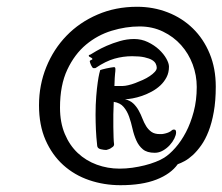

<svg xmlns="http://www.w3.org/2000/svg" viewBox="-20 -708 657 567"><path d="M452.1 -312Q458 -311.5 464.4 -313Q469.7 -314 476.3 -316.4Q482.9 -318.8 488.8 -324.2Q490.7 -325.7 495.4 -325.2Q500 -324.7 500 -316.9Q500 -309.6 494.9 -299.1Q489.7 -288.6 481.2 -279.3Q472.7 -270 461.2 -263.4Q449.7 -256.8 437 -256.8Q414.1 -256.8 401.9 -267.1Q389.6 -277.3 382.6 -293.2Q375.5 -309.1 371.3 -327.9Q367.2 -346.7 361.3 -363.3Q355.5 -379.9 345.2 -392.1Q335 -404.3 315.9 -407.2Q314.9 -389.6 314.7 -370.1Q314.5 -350.6 314.7 -333.3Q314.9 -315.9 315.4 -302.2Q315.9 -288.6 316.9 -282.2Q316.9 -277.3 313.2 -274.4Q309.6 -271.5 305.2 -269Q299.8 -266.6 293.9 -265.1Q287.1 -265.1 277.6 -267.3Q268.1 -269.5 267.1 -276.9Q265.6 -291 264.6 -303Q263.7 -314.9 263.2 -325.7Q262.7 -336.4 262.5 -346.9Q262.2 -357.4 262.2 -369.1Q262.2 -399.4 264.2 -423.6Q266.1 -447.8 268.6 -464.6Q271 -481.4 273.2 -490.7Q275.4 -500 275.9 -501Q276.4 -501.5 281.7 -502.9Q287.1 -504.4 293.9 -505.9Q300.8 -507.3 307.4 -508.5Q314 -509.8 316.9 -509.8Q320.8 -509.8 320.8 -503.9Q320.8 -500 320.6 -497.6Q320.3 -495.1 319.8 -490.5Q319.3 -485.8 318.8 -477.5Q318.4 -469.2 317.9 -454.1H342.8Q348.6 -454.1 358.4 -456.3Q368.2 -458.5 379.2 -462.6Q390.1 -466.8 401.6 -471.9Q413.1 -477.1 422.1 -483.2Q431.2 -489.3 437 -495.6Q442.9 -502 442.9 -507.8Q442.9 -513.7 439.9 -519.8Q437 -525.9 429 -530.8Q420.9 -535.6 406.7 -538.8Q392.6 -542 370.1 -542Q343.8 -542 317.9 -534.7Q292 -527.3 263.2 -507.8Q262.2 -506.8 260.3 -506.8Q258.3 -506.8 255.9 -506.8Q254.4 -506.8 252.4 -509.5Q250.5 -512.2 249 -515.4Q247.6 -518.6 246.3 -522Q245.1 -525.4 245.1 -526.9Q245.1 -529.3 249 -530.8Q252.9 -532.2 252.9 -533.2Q252.9 -535.2 251.2 -536.4Q249.5 -537.6 247.6 -538.6Q245.6 -539.6 243.9 -540.5Q242.2 -541.5 242.2 -543.9Q242.2 -545.4 243.4 -545.7Q244.6 -545.9 247.1 -546.9Q252 -549.8 264.6 -557.4Q277.3 -564.9 295.2 -572.8Q313 -580.6 334 -586.7Q355 -592.8 376 -592.8Q397.9 -592.8 416.7 -583.7Q435.5 -574.7 449.5 -561.8Q463.4 -548.8 471.2 -534.9Q479 -521 479 -511.2Q479 -493.7 471.9 -480Q464.8 -466.3 453.6 -455.8Q442.4 -445.3 428 -437.5Q413.6 -429.7 399.2 -424.8Q384.8 -419.9 371.6 -417.5Q358.4 -415 349.1 -415Q364.7 -411.1 374 -402.1Q383.3 -393.1 389.6 -381.6Q396 -370.1 400.6 -357.9Q405.3 -345.7 411.6 -335.4Q418 -325.2 427.2 -318.6Q436.5 -312 452.1 -312ZM617.2 -452.1Q617.2 -410.2 611.3 -377.4Q605.5 -344.7 595.9 -320.3Q586.4 -295.9 574.2 -278.8Q562 -261.7 549.6 -250.2Q537.1 -238.8 525.4 -232.4Q513.7 -226.1 504.9 -223.1Q484.4 -194.3 441.9 -177.7Q399.4 -161.1 335.9 -161.1Q287.1 -161.1 243.4 -176Q199.7 -190.9 166.7 -220.7Q133.8 -250.5 114.5 -294.4Q95.2 -338.4 95.2 -397Q95.2 -457 116.7 -510Q138.2 -563 176.5 -602.5Q214.8 -642.1 268.1 -665Q321.3 -688 384.8 -688Q433.1 -688 475.6 -671.4Q518.1 -654.8 549.6 -624Q581.1 -593.3 599.1 -549.8Q617.2 -506.3 617.2 -452.1ZM464.8 -242.2Q481 -252.4 498 -271.7Q515.1 -291 529.1 -317.6Q543 -344.2 552 -377.9Q561 -411.6 561 -451.2Q561 -485.4 549.1 -517.6Q537.1 -549.8 514.9 -574.7Q492.7 -599.6 461.4 -614.7Q430.2 -629.9 392.1 -629.9Q351.6 -629.9 309.8 -617.2Q268.1 -604.5 234.1 -576.2Q200.2 -547.9 178.7 -502.2Q157.2 -456.5 157.2 -390.1Q157.2 -346.2 171.4 -312.5Q185.5 -278.8 209.7 -256.1Q233.9 -233.4 265.9 -221.7Q297.9 -210 333 -210Q351.6 -210 370.6 -212.6Q389.6 -215.3 407.2 -219.7Q424.8 -224.1 439.7 -230Q454.6 -235.8 464.8 -242.2Z"/></svg>

Font: Oregano
Style: Italic
Weight: 400
Italic angle: -12°
Designer: Astigmatic (AOETI)
Foundry: Astigmatic (AOETI)
Version: Version 1.000